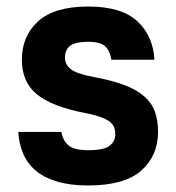

<svg xmlns="http://www.w3.org/2000/svg" viewBox="-20 -559 540 588"><path d="M250 9Q195 9 155 -3Q115 -15 89.5 -36.5Q64 -58 51 -88.5Q38 -119 36 -155H168Q172 -130 189 -114.5Q206 -99 250 -99Q298 -99 315.5 -112.5Q333 -126 333 -148Q333 -159 330 -168Q327 -177 317.5 -185Q308 -193 289.5 -200Q271 -207 240 -213Q138 -233 92.5 -270.5Q47 -308 47 -376Q47 -449 97 -494Q147 -539 250 -539Q352 -539 400.5 -494Q449 -449 453 -376H321Q317 -403 302.5 -417Q288 -431 250 -431Q210 -431 194.5 -418.5Q179 -406 179 -383Q179 -373 183 -364Q187 -355 196.5 -347.5Q206 -340 223.5 -334Q241 -328 268 -323Q322 -313 359.5 -299Q397 -285 420.5 -265Q444 -245 454 -218Q464 -191 464 -155Q464 -82 412.5 -36.5Q361 9 250 9Z"/></svg>

Font: Golos UI VF
Style: Regular
Weight: 400
Designer: A.Korolkova, Vitaly Kuzmin
Foundry: ParaType Ltd
Version: Version 2.000